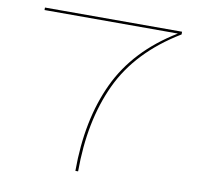

<svg xmlns="http://www.w3.org/2000/svg" viewBox="-76 -754 857 833"><g transform="rotate(10 352.0 -337.5)"><path d="M309 0Q309 -225 387 -390.5Q464.5 -555 643.5 -664H56V-675H660V-663Q475 -551 398 -386.5Q321 -222 321 0Z"/></g></svg>

Font: Anybody UltraExpanded Thin
Style: Regular
Weight: 100
Width: 9
Designer: Tyler Finck
Foundry: Etcetera Type Company
Version: Version 1.010; ttfautohint (v1.8.3) -l 8 -r 50 -G 200 -x 14 